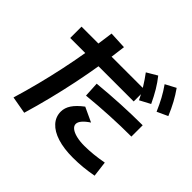

<svg xmlns="http://www.w3.org/2000/svg" viewBox="-200 -1050 1337 1337"><g transform="rotate(45 469.0 -381.5)"><path d="M237.9 -765.3 366 -759.2Q341.7 -555 299.1 -348.7Q256.4 -142.4 197.7 54.9L69.6 32.2Q126.8 -156.5 168.9 -355.6Q211 -554.6 237.9 -765.3ZM371.8 -130.8Q371.8 -168.4 395.2 -203.4Q418.5 -238.4 468 -275.8L575.1 -226Q541.1 -203.7 523.6 -182.9Q506.1 -162.2 506.1 -143.7Q506.1 -124.6 524.9 -109.6Q543.8 -94.7 577.9 -86.3Q612 -77.9 657 -77.9Q739.7 -77.9 839.8 -96.5L854.1 18.1Q802.1 27.5 755.6 32.1Q709 36.7 657 36.7Q569.7 36.7 505.4 16.5Q441 -3.7 406.4 -41.8Q371.8 -79.8 371.8 -130.8ZM56 -651.4H681.1V-539.9H56ZM842.7 -466.9V-355.5Q635.6 -355.5 417.5 -333.8L411.4 -445.2Q638.2 -466.9 842.7 -466.9ZM597.5 -742.8 674.4 -788.2Q704.4 -750.7 729.6 -708.6Q754.7 -666.5 779.7 -613.5L701.4 -571.8Q677.4 -621.4 652.8 -661.7Q628.2 -702 597.5 -742.8ZM748.4 -777.2 825.9 -818.4Q855.2 -776.9 878.4 -734.1Q901.6 -691.3 923.7 -638.4L844.4 -602Q822.4 -653 799.9 -694.7Q777.4 -736.3 748.4 -777.2Z"/></g></svg>

Font: WEMIX Pretendard Variable
Style: Regular
Weight: 400
Designer: Base glyphs from Inter by Rasmus Andersson; Hangeul glyphs from Noto Sans CJK(Source Han Sans) by Jang Soo-young and Kan
Foundry: Kil Hyung-jin
Version: Version 1.000;Glyphs 3.2 (3208)